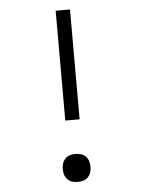

<svg xmlns="http://www.w3.org/2000/svg" viewBox="-53 -777 606 827"><g transform="rotate(-5 250.0 -363.5)"><path d="M219 -260H281V-735H219ZM250 8Q262 8 274 4.5Q286 1 294.5 -8Q303 -17 306.5 -28.5Q310 -40 310 -52Q310 -65 306.5 -76.5Q303 -88 294.5 -97Q286 -106 274 -109.5Q262 -113 250 -113Q238 -113 226 -109.5Q214 -106 205.5 -97Q197 -88 193.5 -76.5Q190 -65 190 -52Q190 -40 193.5 -28.5Q197 -17 205.5 -8Q214 1 226 4.5Q238 8 250 8Z"/></g></svg>

Font: Iosevka SS09 Light
Style: Regular
Weight: 300
Monospace: yes
Designer: Belleve Invis
Foundry: Belleve Invis
Version: Version 5.2.1; ttfautohint (v1.8.3)